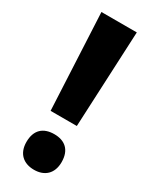

<svg xmlns="http://www.w3.org/2000/svg" viewBox="-191 -760 651 818"><g transform="rotate(30 135.0 -351.0)"><path d="M200 -241 222 -714H48L71 -241ZM48 -75C48 -18 83 12 135 12C186 12 221 -18 221 -75C221 -135 187 -163 135 -163C81 -163 48 -134 48 -75Z"/></g></svg>

Font: Noto Sans Lao Looped Condensed ExtraBold
Style: Regular
Weight: 800
Width: 3
Designer: Mark Frömberg, Ben Mitchell
Foundry: The Fontpad Ltd
Version: Version 1.002